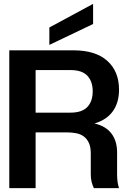

<svg xmlns="http://www.w3.org/2000/svg" viewBox="-20 -972 663 992"><path d="M595 -509Q595 -441 562.5 -396.5Q530 -352 468 -334Q526 -321 555.5 -282.5Q585 -244 585 -184V-72Q585 -28 595 0H465Q458 -14 453.5 -31.5Q449 -49 449 -72V-179Q449 -212 439.5 -233Q430 -254 413.5 -266.5Q397 -279 374.5 -283.5Q352 -288 326 -288H164V0H28V-712H359Q474 -712 534.5 -657.5Q595 -603 595 -509ZM459 -500Q459 -551 431.5 -580.5Q404 -610 344 -610H164V-390H344Q404 -390 431.5 -419.5Q459 -449 459 -500ZM235 -740V-830L461 -952V-848Z"/></svg>

Font: Firefly Display
Style: Bold
Weight: 700
Designer: Colophon Foundry, Jonny Pinhorn
Foundry: Colophon Foundry
Version: Version 1.200; ttfautohint (v1.8.3)